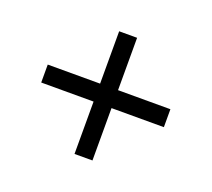

<svg xmlns="http://www.w3.org/2000/svg" viewBox="-92 -735 809 734"><g transform="rotate(20 312.5 -368.5)"><path d="M276 -119V-332H63V-405H276V-618H349V-405H562V-332H349V-119Z"/></g></svg>

Font: Tomorrow
Style: Regular
Weight: 400
Designer: Tony de Marco, Monica Rizzolli
Foundry: Just in Type
Version: Version 2.002